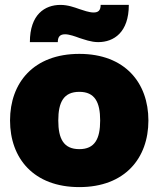

<svg xmlns="http://www.w3.org/2000/svg" viewBox="-20 -752 647 784"><path d="M304 12C490 12 586 -106 586 -260C586 -414 490 -532 304 -532C117 -532 21 -414 21 -260C21 -106 117 12 304 12ZM102 -580H216C216 -603 226 -612 246 -612C263 -612 288 -603 304 -597C324 -591 351 -580 381 -580C445 -580 506 -620 506 -732H391C391 -709 381 -701 362 -701C344 -701 319 -710 304 -715C284 -722 257 -732 227 -732C163 -732 102 -693 102 -580ZM218 -260C218 -335 240 -377 304 -377C367 -377 389 -335 389 -260C389 -185 367 -143 304 -143C240 -143 218 -185 218 -260Z"/></svg>

Font: Aspekta 950
Style: Regular
Weight: 950
Designer: Ivo Dolenc
Version: Version 2.000